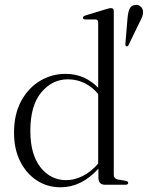

<svg xmlns="http://www.w3.org/2000/svg" viewBox="-20 -764 612 794"><path d="M38 -215Q38 -291 67.2 -345.5Q96.5 -400 145 -429.2Q193.5 -458.5 251 -458.5Q292.5 -458.5 326.5 -443.2Q360.5 -428 386 -401V-670.5Q386 -683 375.5 -683.5H332Q323 -684.5 323 -690.5Q323 -696.5 333 -700L417 -725.5Q432 -730.5 438.5 -730.5Q450.5 -730.5 450.5 -718V-42Q450.5 -25 468 -21.5L499 -16.5Q510 -14.5 510 -7.5Q510 0 498.5 0H414.5Q387 0 387 -30V-66.5Q317 10.5 230.5 10.5Q175.5 10.5 132 -18Q88.5 -46.5 63.2 -97.2Q38 -148 38 -215ZM105.5 -223Q105.5 -125 147.5 -72Q189.5 -19 253.5 -19Q287.5 -19 321.5 -35.8Q355.5 -52.5 386 -87.5V-375Q362.5 -404 330.2 -420Q298 -436 260.5 -436Q196 -436 150.8 -382Q105.5 -328 105.5 -223ZM507 -684.5Q509 -711 515.2 -726Q521.5 -741 538 -743.5Q551 -745 560 -738.2Q569 -731.5 571 -720Q573 -708.5 568.5 -696.2Q564 -684 556.5 -670.5L511.5 -577.5Q508 -571 502 -572.5Q498 -574 498.5 -583Z"/></svg>

Font: Fraunces 72pt S000 Light
Style: Regular
Weight: 300
Version: Version 1.000; ttfautohint (v1.8.3)